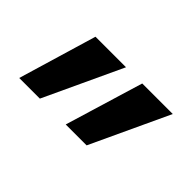

<svg xmlns="http://www.w3.org/2000/svg" viewBox="-46 -842 617 617"><g transform="rotate(45 262.5 -533.5)"><path d="M126.6 -667 47.1 -400H140.9L265.4 -667ZM339.1 -667 258.4 -400H353.4L477.9 -667Z"/></g></svg>

Font: Din Kursivschrift
Style: Breit
Weight: 400
Version: Version 1.089